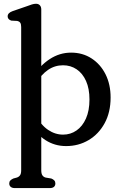

<svg xmlns="http://www.w3.org/2000/svg" viewBox="-20 -757 644 1011"><path d="M197.3 -707.2V140Q197.3 157.7 203.4 166.4Q209.4 175.1 220.3 178L250.1 183Q260.3 187 265.9 193.2Q271.5 199.4 271.5 209Q271.5 220.6 264 227Q256.4 233.4 242.5 233.4H57.7Q44.3 233.4 36.5 227Q28.7 220.6 28.7 209Q28.7 199.4 34.3 193.5Q39.9 187.6 50.1 183L68.5 178Q79.4 174.5 85.4 166.1Q91.5 157.7 91.5 140V-614.8Q91.5 -631 86.1 -637.9Q80.8 -644.8 70.9 -646.8L39.9 -648.4Q31 -651 25.6 -656.6Q20.3 -662.2 20.3 -670.8Q20.3 -689 45.9 -698.2L121.3 -724.2Q136 -729.7 147.7 -733.5Q159.4 -737.2 169.5 -737.2Q182.5 -737.2 189.9 -729.1Q197.3 -721 197.3 -707.2ZM170.2 -318.4 152.5 -351.8Q189.8 -411.9 242 -445.9Q294.1 -479.9 354.4 -479.9Q415.1 -479.9 462.1 -449.4Q509.1 -418.9 535.8 -365.8Q562.4 -312.6 562.4 -243.6Q562.4 -165.7 531 -108.2Q499.6 -50.7 446.6 -19.3Q393.5 12.2 328 12.2Q268.1 12.2 219.4 -19.2Q170.7 -50.7 143.4 -104.7L170.4 -148.8Q195.4 -98.7 232.9 -73.4Q270.3 -48.1 312.2 -48.1Q351.5 -48.1 382.9 -70Q414.4 -91.8 432.7 -133.1Q451.1 -174.4 451.1 -233.1Q451.1 -290.4 433 -330.7Q414.9 -371 383.4 -392.1Q352 -413.3 311.9 -413.3Q268.1 -413.3 232.2 -388.4Q196.3 -363.5 170.2 -318.4Z"/></svg>

Font: Fraunces SuperSoft 9pt
Style: Regular
Weight: 900
Version: Version 1.000;[b76b70a41]